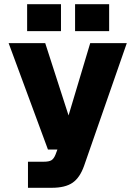

<svg xmlns="http://www.w3.org/2000/svg" viewBox="-20 -743 643 913"><path d="M113 150V26H188Q213 26 224.5 19Q236 12 244 -8L253 -32H208L21 -538H195L306 -194L409 -538H583L380 45Q360 102 325 126Q290 150 226 150ZM109 -595V-723H270V-595ZM337 -595V-723H499V-595Z"/></svg>

Font: Geist ExtBd
Style: Regular
Weight: 400
Designer: Basement.studio, Andrés Briganti, Mateo Zaragoza
Foundry: Basement.studio, Vercel, Andrés Briganti, Guido Ferreyra, Mateo Zaragoza
Version: Version 1.401